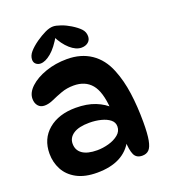

<svg xmlns="http://www.w3.org/2000/svg" viewBox="-149 -927 924 1047"><g transform="rotate(-20 313.0 -403.0)"><path d="M498 10Q464 10 451.5 -16.5Q439 -43 437 -101L447 -96Q391 13 235 13Q164 13 117 -12.5Q70 -38 47.5 -80.5Q25 -123 25 -173Q25 -259 85 -309.5Q145 -360 244 -360Q309 -360 357 -341Q405 -322 439 -288L422 -290Q415 -391 378.5 -434.5Q342 -478 275 -478Q236 -478 203 -466Q170 -454 142.5 -441.5Q115 -429 91 -429Q67 -429 53.5 -445Q40 -461 40 -486Q40 -522 74.5 -554Q109 -586 166 -606Q223 -626 290 -626Q371 -626 429 -587Q487 -548 517 -473Q543 -409 554 -330Q565 -251 565 -161Q565 -93 558 -56Q551 -19 536.5 -4.5Q522 10 498 10ZM277 -102Q310 -102 344 -111.5Q378 -121 401 -140Q424 -159 424 -187Q424 -211 404.5 -226.5Q385 -242 353.5 -250Q322 -258 286 -258Q225 -258 193.5 -237Q162 -216 162 -181Q162 -143 191.5 -122.5Q221 -102 277 -102ZM280 -819Q296 -819 323.5 -809.5Q351 -800 377 -784Q408 -765 425 -747Q442 -729 442 -704Q442 -682 426.5 -669.5Q411 -657 388 -657Q356 -657 322.5 -686.5Q289 -716 264 -767L279 -770Q244 -708 210 -680Q176 -652 149 -652Q133 -652 122 -661.5Q111 -671 111 -687Q111 -710 129 -731Q147 -752 178 -774Q207 -794 233 -806.5Q259 -819 280 -819Z"/></g></svg>

Font: DynaPuff
Style: Regular
Weight: 400
Designer: Toshi Omagari, Jennifer Daniel
Foundry: Google Fonts
Version: Version 2.000